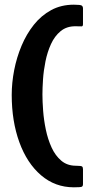

<svg xmlns="http://www.w3.org/2000/svg" viewBox="-20 -720 414 819"><path d="M334 65Q334 74 329 76.5Q324 79 295 79Q215 79 155 27.5Q95 -24 62.5 -113.5Q30 -203 30 -315Q30 -367 40.5 -421Q51 -475 72 -525Q93 -575 124.5 -614.5Q156 -654 198.5 -677Q241 -700 295 -700Q324 -700 329 -696Q334 -692 334 -684V-617Q334 -607 327.5 -607.5Q321 -608 301 -608Q264 -608 238.5 -587Q213 -566 197.5 -532Q182 -498 174 -458.5Q166 -419 163.5 -381.5Q161 -344 161 -317Q161 -287 164 -247.5Q167 -208 175.5 -167Q184 -126 200 -91Q216 -56 241.5 -34.5Q267 -13 304 -13Q327 -13 330.5 -9.5Q334 -6 334 2Z"/></svg>

Font: Glory ExtraBold
Style: Regular
Weight: 800
Designer: Robert Leuschke
Foundry: Robert Leuschke
Version: Version 1.011